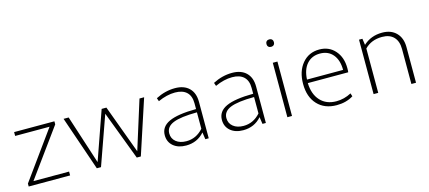

<svg xmlns="http://www.w3.org/2000/svg" viewBox="-53 -1155 3666 1639"><g transform="rotate(-15 1779.5 -336.0)"><path d="M46 0V-26L350 -447H46V-481H402V-454L97 -34H412V0Z M648 0 483 -481H528L668 -49L819 -479H861L1019 -51L1154 -481H1195L1037 0H1001L838 -431L685 0Z M1436 10Q1366 10 1323.5 -26Q1281 -62 1281 -122Q1281 -197 1357.5 -232.5Q1434 -268 1597 -269V-320Q1597 -385 1561.5 -418.5Q1526 -452 1459 -452Q1387 -452 1308 -416L1298 -445Q1381 -488 1468 -488Q1548 -488 1592.5 -444.5Q1637 -401 1637 -322V0H1607L1598 -62Q1535 10 1436 10ZM1322 -127Q1322 -81 1356.5 -53Q1391 -25 1448 -25Q1535 -25 1597 -95V-240Q1452 -239 1387 -212.5Q1322 -186 1322 -127Z M1941 10Q1871 10 1828.5 -26Q1786 -62 1786 -122Q1786 -197 1862.5 -232.5Q1939 -268 2102 -269V-320Q2102 -385 2066.5 -418.5Q2031 -452 1964 -452Q1892 -452 1813 -416L1803 -445Q1886 -488 1973 -488Q2053 -488 2097.5 -444.5Q2142 -401 2142 -322V0H2112L2103 -62Q2040 10 1941 10ZM1827 -127Q1827 -81 1861.5 -53Q1896 -25 1953 -25Q2040 -25 2102 -95V-240Q1957 -239 1892 -212.5Q1827 -186 1827 -127Z M2378 -625Q2369 -616 2354 -616Q2339 -616 2330 -625Q2321 -634 2321 -649Q2321 -664 2330 -673Q2339 -682 2354 -682Q2369 -682 2378 -673Q2387 -664 2387 -649Q2387 -634 2378 -625ZM2332 0V-481H2373V0Z M2767 10Q2660 10 2597.5 -57Q2535 -124 2535 -239Q2535 -350 2592.5 -419Q2650 -488 2744 -488Q2829 -488 2882 -428Q2935 -368 2935 -272Q2935 -245 2933 -236H2576Q2579 -137 2631.5 -80Q2684 -23 2773 -23Q2842 -23 2905 -57L2914 -29Q2852 10 2767 10ZM2740 -453Q2668 -453 2624.5 -404Q2581 -355 2577 -267H2896Q2896 -353 2854.5 -403Q2813 -453 2740 -453Z M3094 0V-481H3124L3132 -425Q3200 -488 3299 -488Q3378 -488 3423.5 -441.5Q3469 -395 3469 -315V0H3428V-309Q3428 -378 3392 -415.5Q3356 -453 3289 -453Q3194 -453 3135 -392V0Z"/></g></svg>

Font: Cantarell Light
Style: Regular
Weight: 300
Designer: Dave Crossland, Nikolaus Waxweiler, Florian Fecher, Jacques Le Bailly, Eben Sorkin, Alexei Vanyashin, Alexios Zavras, Em
Version: Version 0.303